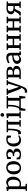

<svg xmlns="http://www.w3.org/2000/svg" viewBox="3191 -4023 1084 7506"><g transform="rotate(-90 3733.0 -270.0)"><path d="M22.5 241V192.5L93 181.5V-474L22 -491.5V-546L166.5 -565H169.5L190 -547.5V-489Q206 -506.5 230.8 -524.8Q255.5 -543 288.5 -555.2Q321.5 -567.5 361 -567.5Q418.5 -567.5 468 -539.5Q517.5 -511.5 548 -451.8Q578.5 -392 578.5 -296Q578.5 -233 559 -177.5Q539.5 -122 502.2 -79.5Q465 -37 412.2 -13Q359.5 11 292.5 11Q268.5 11 241.8 7Q215 3 198.5 -3L200.5 80.5V181.5L301.5 192.5V241ZM295.5 -41.5Q342 -41.5 379.8 -66.2Q417.5 -91 439.5 -143.8Q461.5 -196.5 461.5 -281.5Q461.5 -338.5 450.5 -379.5Q439.5 -420.5 420 -446.5Q400.5 -472.5 374.8 -484.8Q349 -497 319.5 -497Q292.5 -497 269.2 -489Q246 -481 228.2 -469.2Q210.5 -457.5 200.5 -446.5V-71.5Q208 -60.5 234.5 -51Q261 -41.5 295.5 -41.5Z M668 -277.5Q668 -348 690 -402Q712 -456 749.8 -493Q787.5 -530 834.8 -548.8Q882 -567.5 932.5 -567.5Q1019.5 -567.5 1075.5 -529.8Q1131.5 -492 1158.8 -426.8Q1186 -361.5 1186 -279Q1186 -208.5 1164 -154Q1142 -99.5 1104.2 -63Q1066.5 -26.5 1019 -7.8Q971.5 11 921 11Q856 11 808.2 -10.8Q760.5 -32.5 729.5 -71.5Q698.5 -110.5 683.2 -163Q668 -215.5 668 -277.5ZM928 -45.5Q971.5 -45.5 1002.2 -70.2Q1033 -95 1049 -145.2Q1065 -195.5 1065 -271Q1065 -322.5 1057.8 -366.5Q1050.5 -410.5 1034.2 -443Q1018 -475.5 991.8 -493.2Q965.5 -511 927.5 -511Q883.5 -511 852.5 -486.2Q821.5 -461.5 805 -411.5Q788.5 -361.5 788.5 -285.5Q788.5 -233.5 796.2 -189.5Q804 -145.5 820.5 -113.2Q837 -81 863.5 -63.2Q890 -45.5 928 -45.5Z M1448.5 10Q1406.5 10 1371 3.2Q1335.5 -3.5 1307.5 -12.5Q1279.5 -21.5 1260 -27L1253 -162H1318L1340 -86.5Q1353 -66.5 1381.8 -54Q1410.5 -41.5 1450 -41.5Q1489 -41.5 1513.2 -55.5Q1537.5 -69.5 1548.8 -94.5Q1560 -119.5 1560 -152Q1560 -200.5 1530.5 -229.8Q1501 -259 1437 -259Q1431 -259 1419.2 -257.8Q1407.5 -256.5 1396.5 -254.8Q1385.5 -253 1381.5 -252V-309.5L1428.5 -311Q1460 -311.5 1485 -324.5Q1510 -337.5 1525 -361.2Q1540 -385 1540 -418.5Q1540 -450.5 1528 -471.5Q1516 -492.5 1495 -503Q1474 -513.5 1446.5 -513.5Q1415 -513.5 1389.8 -503.5Q1364.5 -493.5 1351.5 -483L1338.5 -382H1271L1266.5 -532.5Q1290.5 -533 1311.5 -538Q1332.5 -543 1354 -549.2Q1375.5 -555.5 1401.5 -560.5Q1427.5 -565.5 1462 -565.5Q1524 -565.5 1567.2 -548.2Q1610.5 -531 1633.2 -500Q1656 -469 1656 -427.5Q1656 -389 1635.8 -359Q1615.5 -329 1579 -310Q1542.5 -291 1494.5 -284.5L1495.5 -295Q1551.5 -295 1593 -279.5Q1634.5 -264 1657.5 -233Q1680.5 -202 1680.5 -155Q1680.5 -107.5 1655.8 -70Q1631 -32.5 1579.8 -11.2Q1528.5 10 1448.5 10Z M2009 11Q1925 11 1869.5 -26Q1814 -63 1786 -127Q1758 -191 1758 -271Q1757.5 -333 1775.8 -386.8Q1794 -440.5 1829.8 -481.2Q1865.5 -522 1917.8 -544.8Q1970 -567.5 2037.5 -567.5Q2072.5 -567.5 2101.5 -561.8Q2130.5 -556 2152.2 -549Q2174 -542 2188 -537.5L2183 -382H2116L2093.5 -485Q2091.5 -493 2080.2 -499.5Q2069 -506 2052.8 -509.8Q2036.5 -513.5 2020 -513.5Q1977 -513.5 1944.5 -489.8Q1912 -466 1893.5 -418.8Q1875 -371.5 1874.5 -300.5Q1874 -240 1886 -194.5Q1898 -149 1919.5 -119.2Q1941 -89.5 1970.5 -74.8Q2000 -60 2034.5 -60Q2064.5 -60 2091.2 -66.5Q2118 -73 2140 -82.8Q2162 -92.5 2177 -103L2196 -62Q2179.5 -45 2150.8 -28.2Q2122 -11.5 2085.5 -0.2Q2049 11 2009 11Z M2289.5 6.5Q2274.5 6.5 2262.2 4.2Q2250 2 2243 -0.5L2237 -106Q2247.5 -103.5 2264.8 -102Q2282 -100.5 2300.5 -100.5Q2331.5 -100.5 2352.2 -146Q2373 -191.5 2383.5 -278.8Q2394 -366 2394.5 -492L2314 -504V-553H2792.5V-503L2723.5 -491.5V-58L2794.5 -49.5V0H2535.5V-49.5L2614 -58V-495.5H2456.5V-446.5Q2456.5 -340 2447.8 -265.2Q2439 -190.5 2426.5 -142.5Q2414 -94.5 2401.5 -68Q2386.5 -36.5 2361.5 -15Q2336.5 6.5 2289.5 6.5Z M2864.5 0V-49.5L2943 -58V-474L2869 -492V-545.5L3026.5 -565H3029.5L3052.5 -547.5V-57.5L3129.5 -49.5V0ZM2989.5 -650Q2957.5 -650 2940.8 -669.8Q2924 -689.5 2924 -716.5Q2924 -746 2942.2 -769Q2960.5 -792 2997.5 -792H2998.5Q3030.5 -792 3047.2 -772.8Q3064 -753.5 3064 -726.5Q3064 -696.5 3045.8 -673.2Q3027.5 -650 2990.5 -650Z M3209 0V-55H3228Q3253.5 -76.5 3272.2 -117.5Q3291 -158.5 3303.2 -215.2Q3315.5 -272 3321.5 -342.5Q3327.5 -413 3327.5 -493L3248.5 -504V-553H3729.5V-504L3661 -493V0ZM3306.5 -56.5H3550V-495.5H3387.5V-447Q3387.5 -383 3381.5 -321.5Q3375.5 -260 3364.2 -207.2Q3353 -154.5 3338.2 -115.2Q3323.5 -76 3306.5 -56.5ZM3156.5 180Q3158 145.5 3159 105.8Q3160 66 3161.8 23.8Q3163.5 -18.5 3165.5 -59.5H3332L3268.5 -5.5Q3263.5 11 3257.2 38Q3251 65 3245 93.8Q3239 122.5 3234.2 146Q3229.5 169.5 3227 180ZM3647 180Q3645.5 160 3642.8 136.2Q3640 112.5 3636.8 87.8Q3633.5 63 3630.2 40.2Q3627 17.5 3625.5 0L3581.5 -59.5H3738.5Q3736.5 -40 3734 -15.8Q3731.5 8.5 3728.8 34.8Q3726 61 3723.2 87.2Q3720.5 113.5 3718 137.2Q3715.5 161 3713.5 180Z M3912.5 251.5Q3897 251.5 3883.8 249.2Q3870.5 247 3863 243V151Q3869 155 3883.2 157.5Q3897.5 160 3912.5 160Q3934 160 3953.5 152.8Q3973 145.5 3991.5 127.8Q4010 110 4027.8 78.8Q4045.5 47.5 4062.5 0H4013L3824.5 -492.5L3778.5 -505.5V-553H4023.5V-505.5L3948 -493L4046 -198L4089 -59.5L4129 -199L4218 -493.5L4152 -505.5V-553H4353V-505.5L4303 -493.5Q4273.5 -403.5 4248.5 -328.8Q4223.5 -254 4203.8 -194.8Q4184 -135.5 4169 -92Q4154 -48.5 4144.2 -21.5Q4134.5 5.5 4130.5 15Q4100.5 92 4071.8 144.8Q4043 197.5 4005.8 224.5Q3968.5 251.5 3912.5 251.5Z M4656 4Q4632.5 4 4602.5 3Q4572.5 2 4544.8 1Q4517 0 4500 0H4392.5V-48.5L4463 -57.5V-493L4395 -504.5V-553H4508Q4525 -553 4551.2 -554.2Q4577.5 -555.5 4606.5 -556.5Q4635.5 -557.5 4660.5 -557.5Q4741.5 -557.5 4788.5 -540Q4835.5 -522.5 4855.8 -492.5Q4876 -462.5 4876 -424.5Q4876 -373 4844.5 -343.5Q4813 -314 4761.5 -303Q4808 -298.5 4841.8 -281.2Q4875.5 -264 4893.8 -234.8Q4912 -205.5 4912 -164.5Q4912 -117.5 4886.8 -79.2Q4861.5 -41 4805.5 -18.5Q4749.5 4 4656 4ZM4648 -49.5Q4728.5 -49.5 4762 -78.8Q4795.5 -108 4795.5 -158.5Q4795.5 -217 4759.2 -240Q4723 -263 4665.5 -263H4568V-57Q4575.5 -55 4588.2 -53.2Q4601 -51.5 4616.5 -50.5Q4632 -49.5 4648 -49.5ZM4568 -314H4653.5Q4695 -314 4719.8 -328.8Q4744.5 -343.5 4755.5 -367.5Q4766.5 -391.5 4766.5 -419Q4766.5 -444 4756.2 -463.2Q4746 -482.5 4720.8 -493.5Q4695.5 -504.5 4650 -504.5Q4629 -504.5 4608 -503.8Q4587 -503 4568 -502Z M5155 11Q5110.5 11 5072.8 -6.8Q5035 -24.5 5011.8 -60Q4988.5 -95.5 4988.5 -149.5Q4988.5 -199.5 5015.8 -234.5Q5043 -269.5 5089.5 -291.2Q5136 -313 5195 -323.5Q5254 -334 5318 -334.5V-370Q5318 -413.5 5308.5 -439Q5299 -464.5 5275 -475.8Q5251 -487 5206.5 -487Q5148.5 -487 5105 -469Q5061.5 -451 5037.5 -438.5L5011.5 -490.5Q5022.5 -500 5055.5 -517.8Q5088.5 -535.5 5135.5 -550Q5182.5 -564.5 5234.5 -564.5Q5305 -564.5 5346.2 -544.2Q5387.5 -524 5405.2 -480.8Q5423 -437.5 5423 -368.5V-51.5L5481 -51V-6.5Q5470 -3.5 5451.5 0Q5433 3.5 5412.5 6Q5392 8.5 5374.5 8.5Q5347.5 8.5 5336.2 0.2Q5325 -8 5325 -37.5V-69.5Q5313 -56.5 5288.5 -37.5Q5264 -18.5 5230.2 -3.8Q5196.5 11 5155 11ZM5201 -58.5Q5227.5 -58.5 5260.2 -73.8Q5293 -89 5318 -111V-282Q5245.5 -281.5 5198.5 -265.8Q5151.5 -250 5128.5 -223Q5105.5 -196 5105.5 -162Q5105.5 -125.5 5118 -102.8Q5130.5 -80 5152 -69.2Q5173.5 -58.5 5201 -58.5Z M5539 0V-49.5L5610.5 -58V-489.5L5540 -504V-553H5795V-504L5719.5 -489.5V-315.5H5969V-489.5L5892.5 -504V-553H6146.5V-504L6078 -489.5V-58L6149.5 -49.5V0H5890.5V-49.5L5969 -58V-258H5719.5V-58L5797.5 -49.5V0Z M6223.5 0V-49.5L6295 -58V-489.5L6224.5 -504V-553H6479.5V-504L6404 -489.5V-315.5H6653.5V-489.5L6577 -504V-553H6831V-504L6762.5 -489.5V-58L6834 -49.5V0H6575V-49.5L6653.5 -58V-258H6404V-58L6482 -49.5V0Z M6878 0 6879.5 -49.5 6917 -62Q6938.5 -69 6954 -89Q6969.5 -109 6983 -135Q6996.5 -161 7011.2 -186.8Q7026 -212.5 7044.8 -231.5Q7063.5 -250.5 7090.5 -255.5L7091 -244Q7044.5 -244 7007 -261.5Q6969.5 -279 6948 -310.2Q6926.5 -341.5 6926.5 -382.5Q6926.5 -433.5 6952.2 -473.5Q6978 -513.5 7029.5 -536.8Q7081 -560 7158.5 -560Q7186.5 -560 7216.8 -558.2Q7247 -556.5 7274 -554.8Q7301 -553 7318.5 -553H7427.5V-503.5L7357.5 -491.5V-57.5L7428 -48.5V0H7176.5V-48.5L7250.5 -57.5V-235.5H7156Q7137 -223 7120.5 -196.8Q7104 -170.5 7089 -138.5Q7074 -106.5 7060.2 -76.2Q7046.5 -46 7032.8 -24.8Q7019 -3.5 7004.5 0ZM7167.5 -285Q7181 -285 7196.8 -285.2Q7212.5 -285.5 7227.2 -286Q7242 -286.5 7250.5 -287V-500Q7241.5 -501.5 7225.5 -502.8Q7209.5 -504 7192 -504.8Q7174.5 -505.5 7161 -505.5Q7120.5 -505.5 7093.2 -492.2Q7066 -479 7052.2 -453Q7038.5 -427 7038.5 -388.5Q7038.5 -349.5 7055.8 -326.8Q7073 -304 7102.2 -294.5Q7131.5 -285 7167.5 -285Z"/></g></svg>

Font: Merriweather 24pt Medium
Style: Regular
Weight: 500
Designer: Eben Sorkin
Foundry: Eben Sorkin
Version: Version 2.100